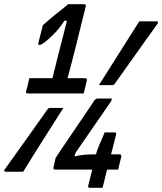

<svg xmlns="http://www.w3.org/2000/svg" viewBox="-67 -812 776 918"><path d="M406 -405Q455 -482 503 -558.5Q551 -635 599 -710H680Q695 -710 685 -697Q634 -625 583 -554Q532 -483 482 -412Q477 -405 471 -405ZM423 86H364Q352 86 355 75L374 -1H197Q186 -1 189 -12L199 -57Q199 -58 212 -77Q225 -96 245.5 -126.5Q266 -157 289.5 -191.5Q313 -226 334 -257Q355 -288 369 -309Q383 -330 385 -333Q390 -338 393.5 -339.5Q397 -341 401 -341H468L465 -329Q463 -326 449.5 -306.5Q436 -287 416 -258Q396 -229 373.5 -196.5Q351 -164 330 -133.5Q309 -103 294 -81L289 -64Q309 -69 331 -71.5Q353 -74 384 -74H392L397 -92Q398 -95 405.5 -113.5Q413 -132 422 -152Q431 -172 433 -179H480Q491 -179 488 -168L464 -74H504Q515 -74 513 -63Q512 -58 508.5 -45Q505 -32 502 -19Q499 -6 498 -1H445L436 35Q435 42 430 60Q425 78 423 86ZM236 -296Q188 -220 139.5 -144Q91 -68 44 9H-38Q-53 9 -43 -4Q8 -75 59 -146.5Q110 -218 160 -289Q165 -296 172 -296ZM73 -438H184Q185 -441 185 -443Q186 -446 193 -475.5Q200 -505 211 -548Q222 -591 233.5 -635.5Q245 -680 253 -713H241Q224 -686 204.5 -664Q185 -642 158 -619Q141 -605 133.5 -601Q126 -597 121 -597Q115 -597 116 -605L138 -692Q151 -703 168 -717.5Q185 -732 198 -743Q214 -755 230 -768Q246 -781 259 -792H335Q346 -792 343 -781Q343 -779 336 -752.5Q329 -726 319 -685Q309 -644 297.5 -598Q286 -552 275 -509.5Q264 -467 256 -438H340Q351 -438 348 -427Q347 -422 344 -409Q341 -396 337.5 -383Q334 -370 333 -365H66Q55 -365 58 -376Q61 -387 65 -403Q69 -419 73 -438Z"/></svg>

Font: Recursive Mn Lnr St
Style: Italic
Weight: 400
Italic angle: -15°
Monospace: yes
Version: Version 1.079;hotconv 1.0.112;makeotfexe 2.5.65598; ttfautoh